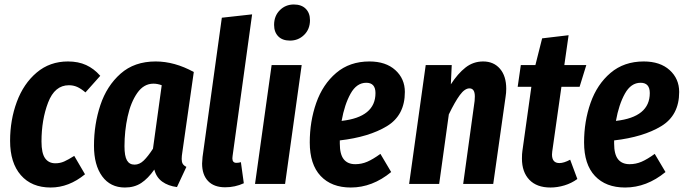

<svg xmlns="http://www.w3.org/2000/svg" viewBox="-20 -820 3054 856"><path d="M427 -482 361 -408Q341 -425 324 -432.5Q307 -440 287 -440Q224 -440 194.5 -363Q165 -286 165 -189Q165 -137 181 -114.5Q197 -92 227 -92Q248 -92 266 -100Q284 -108 311 -125L359 -43Q287 16 206 16Q121 16 73 -39Q25 -94 25 -192Q25 -285 55 -366Q85 -447 143.5 -496.5Q202 -546 283 -546Q329 -546 364 -530Q399 -514 427 -482Z M844 -499 793 -142Q790 -124 790 -111Q790 -98 794.5 -90Q799 -82 811 -76L769 14Q730 9 703.5 -10Q677 -29 668 -64Q640 -24 609.5 -4Q579 16 537 16Q472 16 435.5 -34Q399 -84 399 -170Q399 -266 427.5 -351.5Q456 -437 517.5 -491.5Q579 -546 674 -546Q758 -546 844 -499ZM535 -168Q535 -124 546 -105Q557 -86 580 -86Q602 -86 621 -104.5Q640 -123 662 -157L701 -440Q682 -447 664 -447Q621 -447 592 -405.5Q563 -364 549 -300Q535 -236 535 -168Z M1017 -125Q1016 -121 1016 -114Q1016 -94 1034 -94Q1044 -94 1054 -97L1067 -3Q1028 15 984 15Q934 15 907.5 -13Q881 -41 881 -91Q881 -100 883 -120L969 -741L1104 -756Z M1325 -530 1251 0H1117L1191 -530ZM1202 -709Q1202 -749 1227.5 -774.5Q1253 -800 1290 -800Q1324 -800 1343 -781Q1362 -762 1362 -730Q1362 -690 1336 -664.5Q1310 -639 1273 -639Q1239 -639 1220.5 -658Q1202 -677 1202 -709Z M1785 -410Q1785 -306 1705 -257.5Q1625 -209 1495 -194V-180Q1495 -132 1512.5 -110Q1530 -88 1564 -88Q1592 -88 1617.5 -99Q1643 -110 1676 -134L1724 -53Q1640 16 1544 16Q1458 16 1409.5 -35.5Q1361 -87 1361 -185Q1361 -279 1390 -361.5Q1419 -444 1479 -495Q1539 -546 1627 -546Q1700 -546 1742.5 -507.5Q1785 -469 1785 -410ZM1654 -405Q1654 -451 1613 -451Q1570 -451 1543 -402.5Q1516 -354 1503 -281Q1654 -298 1654 -405Z M2237 -424Q2237 -406 2234 -388L2179 0H2045L2096 -370Q2097 -377 2097 -390Q2097 -426 2073 -426Q2052 -426 2030 -396Q2008 -366 1981 -310L1938 0H1804L1878 -530H1994L1990 -444Q2021 -492 2055.5 -519Q2090 -546 2134 -546Q2181 -546 2209 -513.5Q2237 -481 2237 -424Z M2442 -144Q2441 -139 2441 -131Q2441 -93 2474 -93Q2494 -93 2522 -108L2554 -22Q2528 -3 2496.5 6.5Q2465 16 2434 16Q2373 16 2340 -18.5Q2307 -53 2307 -113Q2307 -135 2309 -147L2349 -433H2288L2302 -530H2367L2397 -649L2515 -663L2496 -530H2594L2564 -433H2483Z M3008 -410Q3008 -306 2928 -257.5Q2848 -209 2718 -194V-180Q2718 -132 2735.5 -110Q2753 -88 2787 -88Q2815 -88 2840.5 -99Q2866 -110 2899 -134L2947 -53Q2863 16 2767 16Q2681 16 2632.5 -35.5Q2584 -87 2584 -185Q2584 -279 2613 -361.5Q2642 -444 2702 -495Q2762 -546 2850 -546Q2923 -546 2965.5 -507.5Q3008 -469 3008 -410ZM2877 -405Q2877 -451 2836 -451Q2793 -451 2766 -402.5Q2739 -354 2726 -281Q2877 -298 2877 -405Z"/></svg>

Font: Fira Sans Extra Condensed SemiBold
Style: Italic
Weight: 600
Width: 3
Italic angle: -8°
Designer: Carrois Corporate & Edenspiekermann AG
Foundry: Carrois Corporate GbR & Edenspiekermann AG
Version: Version 4.203